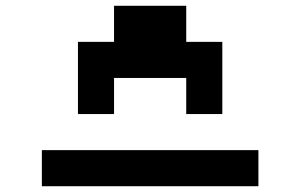

<svg xmlns="http://www.w3.org/2000/svg" viewBox="-20 -895 1040 665"><path d="M375 -875H625V-750H750V-500H625V-625H375V-500H250V-750H375ZM125 -375H875V-250H125Z"/></svg>

Font: Dogica Pixel
Style: Bold
Weight: 700
Designer: Roberto Mocci
Version: Version 001.000